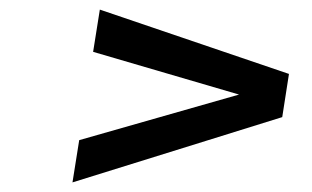

<svg xmlns="http://www.w3.org/2000/svg" viewBox="-20 -548 649 400"><path d="M131 -168 145 -256 478 -351 174 -440 188 -528 582 -394 568 -304Z"/></svg>

Font: Exo Thin Medium
Style: Italic
Weight: 500
Italic angle: -9°
Version: Version 2.000